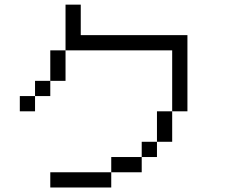

<svg xmlns="http://www.w3.org/2000/svg" viewBox="-20 -887 1040 840"><path d="M600 -133.3H466.7V-200H600ZM600 -200V-266.7H666.7V-200ZM133.3 -466.7V-400H66.7V-466.7ZM133.3 -533.3H200V-466.7H133.3ZM733.3 -266.7H666.7V-400H733.3ZM733.3 -400V-666.7H266.7V-866.7H333.3V-733.3H800V-400ZM266.7 -666.7V-533.3H200V-666.7ZM200 -66.7V-133.3H466.7V-66.7Z"/></svg>

Font: Galmuri14 Regular
Style: Regular
Weight: 400
Designer: Lee Minseo (quiple)
Version: Version 2.399;hotconv 1.1.1;makeotfexe 2.6.0 DEVELOPMENT